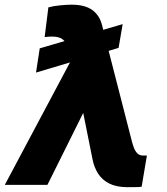

<svg xmlns="http://www.w3.org/2000/svg" viewBox="-27 -775 700 805"><path d="M487.3 -673.8 470.2 -574.2 124 -470.7 139.6 -572.3ZM328.1 -314 171.9 0H-6.8L283.2 -544.9H397.9ZM272.9 -755.4Q328.6 -755.4 359.6 -733.2Q390.6 -710.9 400.9 -669.4L525.9 -182.6Q529.3 -169.4 534.4 -155.5Q539.6 -141.6 548.6 -132.3Q557.6 -123 571.8 -123Q577.6 -123 581.8 -123Q585.9 -123 588.9 -123L566.9 7.8Q555.2 9.8 539.8 9.5Q524.4 9.3 505.4 9.8Q460 9.3 430.4 -5.9Q400.9 -21 384.3 -47.1Q367.7 -73.2 361.3 -105.5L289.1 -464.8L255.4 -579.6Q249.5 -600.1 234.6 -610.8Q219.7 -621.6 191.9 -621.6Q186 -621.6 178.5 -621.3Q170.9 -621.1 160.2 -619.6L175.8 -744.1Q196.8 -750 226.1 -752.7Q255.4 -755.4 272.9 -755.4Z"/></svg>

Font: Inter Tight ExtraBold
Style: Italic
Weight: 800
Italic angle: -9.39999°
Designer: Rasmus Andersson
Foundry: rsms
Version: Version 3.004